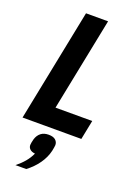

<svg xmlns="http://www.w3.org/2000/svg" viewBox="-178 -771 808 1120"><g transform="rotate(20 225.5 -211.5)"><path d="M378 0H13L153 -698H290L174 -120H402ZM191 42Q220 42 234 54.5Q248 67 248 86Q248 90 246 101.5Q244 113 242 123Q232 166 204.5 205Q177 244 136 275H69Q98 252 119 227Q140 202 153 173Q132 171 121 160.5Q110 150 110 135Q110 130 112 118.5Q114 107 117 97Q125 71 143.5 56.5Q162 42 191 42Z"/></g></svg>

Font: IBM Plex Sans Condensed
Style: Bold Italic
Weight: 700
Width: 3
Italic angle: -11.31°
Designer: Mike Abbink, Paul van der Laan, Pieter van Rosmalen
Foundry: Bold Monday
Version: Version 3.201